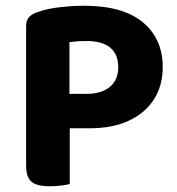

<svg xmlns="http://www.w3.org/2000/svg" viewBox="-20 -642 618 669"><path d="M222 -315H282Q333 -315 362.5 -339Q392 -363 392 -408Q392 -453 364 -476Q336 -499 283 -499Q265 -499 250.5 -498Q236 -497 222 -495ZM292 -195H71V-553Q71 -572 82 -583Q93 -594 111 -600Q144 -612 190 -617Q236 -622 273 -622Q408 -622 477.5 -564.5Q547 -507 547 -408Q547 -344 516.5 -296Q486 -248 429 -221.5Q372 -195 292 -195ZM71 -262H223V-1Q214 2 194 4.5Q174 7 153 7Q108 7 89.5 -9Q71 -25 71 -65Z"/></svg>

Font: Baloo Bhaijaan 2
Style: Bold
Weight: 700
Designer: Sanskriti Dholi, Noopur Datye and Ek Type
Foundry: Ek Type
Version: Version 1.701